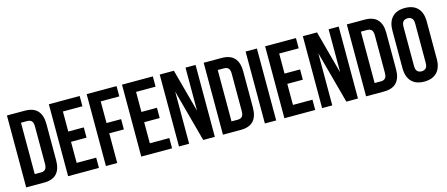

<svg xmlns="http://www.w3.org/2000/svg" viewBox="-47 -1252 4206 1805"><g transform="rotate(-15 2056.0 -350.0)"><path d="M40 -700H214Q297 -700 337.5 -656Q378 -612 378 -527V-173Q378 -88 337.5 -44Q297 0 214 0H40ZM150 -600V-100H212Q238 -100 253 -115Q268 -130 268 -168V-532Q268 -570 253 -585Q238 -600 212 -600Z M558 -405H709V-305H558V-100H748V0H448V-700H748V-600H558Z M926 -389H1068V-289H926V0H816V-700H1107V-600H926Z M1270 -405H1421V-305H1270V-100H1460V0H1160V-700H1460V-600H1270Z M1626 -507V0H1527V-700H1665L1778 -281V-700H1876V0H1763Z M1955 -700H2129Q2212 -700 2252.5 -656Q2293 -612 2293 -527V-173Q2293 -88 2252.5 -44Q2212 0 2129 0H1955ZM2065 -600V-100H2127Q2153 -100 2168 -115Q2183 -130 2183 -168V-532Q2183 -570 2168 -585Q2153 -600 2127 -600Z M2363 -700H2473V0H2363Z M2663 -405H2814V-305H2663V-100H2853V0H2553V-700H2853V-600H2663Z M3019 -507V0H2920V-700H3058L3171 -281V-700H3269V0H3156Z M3348 -700H3522Q3605 -700 3645.5 -656Q3686 -612 3686 -527V-173Q3686 -88 3645.5 -44Q3605 0 3522 0H3348ZM3458 -600V-100H3520Q3546 -100 3561 -115Q3576 -130 3576 -168V-532Q3576 -570 3561 -585Q3546 -600 3520 -600Z M3857 -161Q3857 -123 3872.5 -107.5Q3888 -92 3914 -92Q3940 -92 3955.5 -107.5Q3971 -123 3971 -161V-539Q3971 -577 3955.5 -592.5Q3940 -608 3914 -608Q3888 -608 3872.5 -592.5Q3857 -577 3857 -539ZM3747 -532Q3747 -617 3790 -662.5Q3833 -708 3914 -708Q3995 -708 4038 -662.5Q4081 -617 4081 -532V-168Q4081 -83 4038 -37.5Q3995 8 3914 8Q3833 8 3790 -37.5Q3747 -83 3747 -168Z"/></g></svg>

Font: Bebas Neue
Style: Regular
Weight: 400
Designer: Ryoichi Tsunekawa
Foundry: Ryoichi Tsunekawa
Version: Version 1.300